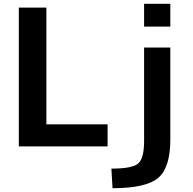

<svg xmlns="http://www.w3.org/2000/svg" viewBox="-20 -770 1015 1010"><path d="M738 -630V-750H876V-630ZM738 -28V-520H876V-37Q876 112 812 166Q748 220 572 220L566 117Q675 117 706.5 90.5Q738 64 738 -28ZM224 -730V-116H546V0H79V-730Z"/></svg>

Font: M PLUS 1p
Style: Bold
Weight: 700
Version: Version 1.062